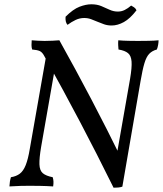

<svg xmlns="http://www.w3.org/2000/svg" viewBox="-20 -867 760 896"><path d="M31 -40Q56 -44 72.5 -56.5Q89 -69 100 -96.5Q111 -124 119 -172L196 -610H247L172 -182Q163 -129 164 -100Q165 -71 180 -58.5Q195 -46 226 -40Q229 -30 229.5 -20Q230 -10 228 3Q198 1 168.5 0.5Q139 0 119 0Q96 0 76.5 0.5Q57 1 24 3Q25 -21 31 -40ZM128 -679Q143 -678 157 -677Q171 -676 188 -676Q208 -676 226 -677Q244 -678 257 -679Q332 -545 406.5 -403Q481 -261 548 -124L510 9Q432 -149 353 -299Q274 -449 188 -603Q178 -623 166 -628.5Q154 -634 130 -636Q127 -646 127 -657Q127 -668 128 -679ZM532 -679Q554 -677 579 -676.5Q604 -676 623 -676Q646 -676 673 -676.5Q700 -677 720 -679Q720 -670 718 -658Q716 -646 712 -636Q690 -630 676.5 -616Q663 -602 654 -572Q645 -542 636 -489L551 4Q543 7 532 8Q521 9 510 9L516 -94L587 -499Q596 -552 594 -579.5Q592 -607 577.5 -619Q563 -631 533 -636Q532 -646 531.5 -656.5Q531 -667 532 -679ZM501 -748Q482 -748 466 -753.5Q450 -759 435 -765.5Q420 -772 405 -777.5Q390 -783 373 -783Q352 -783 333 -774Q314 -765 295 -751Q289 -758 287 -767.5Q285 -777 286 -789Q321 -824 351 -835.5Q381 -847 406 -847Q433 -847 453 -838.5Q473 -830 491.5 -821.5Q510 -813 530 -813Q547 -813 562 -820.5Q577 -828 592 -841Q598 -838 605.5 -833Q613 -828 617 -819Q587 -780 558 -764Q529 -748 501 -748Z"/></svg>

Font: Vollkorn
Style: Italic
Weight: 400
Italic angle: -11°
Designer: Friedrich Althausen
Foundry: Friedrich Althausen
Version: Version 5.001